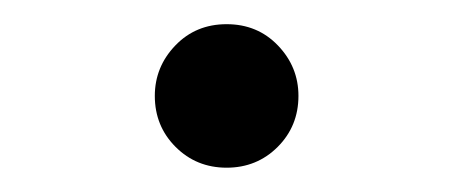

<svg xmlns="http://www.w3.org/2000/svg" viewBox="-20 -410 373 158"><path d="M225.6 -331.1Q225.6 -306.2 208.5 -289.1Q191.4 -272 166.5 -272Q141.6 -272 124.5 -289.1Q107.4 -306.2 107.4 -331.1Q107.4 -355 124.3 -372.6Q141.1 -390.1 166.5 -390.1Q191.9 -390.1 208.7 -372.6Q225.6 -355 225.6 -331.1Z"/></svg>

Font: Liberation Serif
Style: Regular
Weight: 400
Designer: Steve Matteson
Foundry: Ascender Corporation
Version: Version 2.1.5